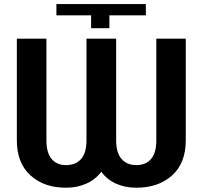

<svg xmlns="http://www.w3.org/2000/svg" viewBox="-20 -898 960 929"><path d="M420.9 -761.7V-823.7H252.9V-878.4H685.5L686 -823.7H509.3V-761.7ZM299.3 10.3Q192.9 10.3 127.2 -49.6Q61.5 -109.4 61.5 -219.2V-710.9H204.6V-219.2Q204.6 -158.7 229.7 -128.9Q254.9 -99.1 299.3 -99.1Q346.2 -99.1 372.3 -128.7Q398.4 -158.2 398.4 -219.2V-710.9H542V-219.2Q542 -158.7 568.1 -128.9Q594.2 -99.1 639.6 -99.1Q685.5 -99.1 710.9 -128.7Q736.3 -158.2 736.3 -219.2V-710.9H878.9V-219.2Q878.9 -108.9 812.7 -49.3Q746.6 10.3 639.6 10.3Q585.4 10.3 541.7 -9.3Q498 -28.8 470.2 -66.9Q441.4 -28.8 397.2 -9.3Q353 10.3 299.3 10.3Z"/></svg>

Font: Roboto Slab
Style: Bold
Weight: 700
Designer: Google
Version: Version 2.000; ttfautohint (v1.8.1.43-b0c9)